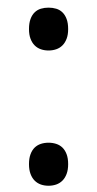

<svg xmlns="http://www.w3.org/2000/svg" viewBox="-20 -574 308 608"><path d="M71.8 -54.2Q71.8 -72.8 76.7 -85.7Q81.5 -98.6 89.8 -106.7Q98.1 -114.7 109.4 -118.4Q120.6 -122.1 133.8 -122.1Q146.5 -122.1 158 -118.4Q169.4 -114.7 177.7 -106.7Q186 -98.6 190.9 -85.7Q195.8 -72.8 195.8 -54.2Q195.8 -36.1 190.9 -23.2Q186 -10.3 177.7 -2Q169.4 6.3 158 10.3Q146.5 14.2 133.8 14.2Q120.6 14.2 109.4 10.3Q98.1 6.3 89.8 -2Q81.5 -10.3 76.7 -23.2Q71.8 -36.1 71.8 -54.2ZM71.8 -481.9Q71.8 -501 76.7 -513.9Q81.5 -526.9 89.8 -534.9Q98.1 -543 109.4 -546.4Q120.6 -549.8 133.8 -549.8Q146.5 -549.8 158 -546.4Q169.4 -543 177.7 -534.9Q186 -526.9 190.9 -513.9Q195.8 -501 195.8 -481.9Q195.8 -463.9 190.9 -451.2Q186 -438.5 177.7 -430.2Q169.4 -421.9 158 -418Q146.5 -414.1 133.8 -414.1Q120.6 -414.1 109.4 -418Q98.1 -421.9 89.8 -430.2Q81.5 -438.5 76.7 -451.2Q71.8 -463.9 71.8 -481.9ZM45.9 -553.7Z"/></svg>

Font: Noto Sans Tamil
Style: Regular
Weight: 400
Designer: Monotype Design team
Foundry: Monotype Imaging Inc.
Version: Version 1.06 uh